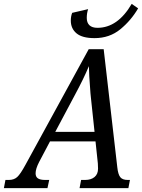

<svg xmlns="http://www.w3.org/2000/svg" viewBox="-70 -967 730 987"><path d="M598 -42 590 0H339L347 -42H368Q398 -42 416 -57Q434 -72 434 -100L433 -127L421 -240H187L131 -134Q113 -99 113 -76Q113 -58 125 -50Q137 -42 162 -42H183L174 0H-50L-42 -42H-24Q2 -42 18.5 -57Q35 -72 61 -120L386 -714H463L533 -107Q537 -70 548.5 -56Q560 -42 586 -42ZM416 -289 397 -468 395 -488Q387 -590 387 -627Q360 -562 314 -477L214 -289ZM294 -861Q294 -883 301 -901L383 -920Q376 -899 376 -875Q376 -850 390 -837Q404 -824 431 -824Q535 -824 607 -947L640 -924Q604 -862 548.5 -816.5Q493 -771 416 -771Q353 -771 323.5 -795.5Q294 -820 294 -861Z"/></svg>

Font: Noto Serif Narrow
Style: Italic
Weight: 400
Width: 4
Italic angle: -12°
Designer: Monotype Design Team
Foundry: Monotype Imaging Inc.
Version: Version 1.001